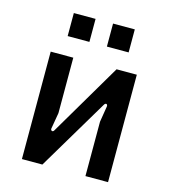

<svg xmlns="http://www.w3.org/2000/svg" viewBox="-106 -785 769 870"><g transform="rotate(15 279.0 -350.0)"><path d="M77 0H173L372 -334C379 -346 389 -340 387 -329L375 -255V0H481V-504H386L185 -163C179 -153 169 -159 170 -168L183 -244V-504H77ZM317 -592H419V-700H317ZM133 -592H235V-700H133Z"/></g></svg>

Font: Finlandica Medium
Style: Regular
Weight: 500
Designer: Niklas Ekholm, Juho Hiilivirta, Jaakko Suomalainen
Foundry: Helsinki Type Studio
Version: Version 2.000;Glyphs 3.2 (3202)